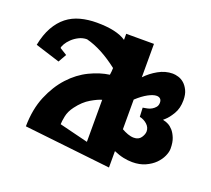

<svg xmlns="http://www.w3.org/2000/svg" viewBox="-103 -677 923 838"><g transform="rotate(20 358.0 -258.0)"><path d="M349.6 -237.3Q331.1 -232.4 300.8 -214.8Q270.5 -197.3 244.1 -162.1Q225.6 -137.7 220.7 -112.8Q215.8 -87.9 215.8 -75.2L349.6 -42ZM478.5 -147.5Q492.2 -139.6 506.8 -134.3Q521.5 -128.9 535.2 -128.9Q557.6 -128.9 568.4 -144.5Q579.1 -160.2 579.1 -173.8Q579.1 -192.4 564 -206.1Q548.8 -219.7 529.3 -223.6L527.3 -265.6L533.2 -266.6Q539.1 -267.6 548.8 -269.5Q558.6 -271.5 567.9 -276.9Q577.1 -282.2 584 -290.5Q590.8 -298.8 590.8 -311.5Q590.8 -323.2 584.5 -329.1Q578.1 -335 567.4 -335Q551.8 -335 528.3 -322.3Q504.9 -309.6 478.5 -285.2ZM343.8 -351.6Q346.7 -369.1 346.7 -383.8Q267.6 -445.3 197.3 -462.9Q177.7 -462.9 160.2 -454.1Q142.6 -445.3 129.4 -432.6Q116.2 -419.9 108.9 -407.2Q101.6 -394.5 101.6 -387.7L134.8 -367.2L113.3 -329.1L-1 -365.2Q8.8 -415 28.3 -449.7Q47.9 -484.4 75.2 -505.9Q102.5 -527.3 137.7 -536.6Q172.9 -545.9 212.9 -545.9Q305.7 -545.9 349.6 -515.6V-543.9H478.5V-388.7Q502 -414.1 534.2 -432.1Q566.4 -450.2 600.6 -450.2Q612.3 -450.2 627 -445.8Q641.6 -441.4 653.8 -430.7Q666 -419.9 674.8 -401.9Q683.6 -383.8 683.6 -356.4Q683.6 -319.3 668 -293Q652.3 -266.6 637.7 -253.9L628.9 -246.1L635.7 -244.1Q642.6 -243.2 654.3 -237.3Q666 -231.4 676.8 -219.2Q687.5 -207 695.3 -187.5Q703.1 -168 703.1 -138.7Q703.1 -123 694.3 -103.5Q685.5 -84 668.5 -66.9Q651.4 -49.8 625.5 -38.1Q599.6 -26.4 565.4 -26.4Q545.9 -26.4 524.4 -30.8Q502.9 -35.2 478.5 -45.9V30.3L76.2 -14.6Q77.1 -94.7 102.5 -155.3Q127.9 -215.8 166.5 -257.8Q205.1 -299.8 252.4 -322.8Q299.8 -345.7 343.8 -351.6Z"/></g></svg>

Font: Shorif Bongobondhu ANSI V2
Style: Regular
Weight: 400
Designer: Shorif Uddin Shishir, Shorif art & Design, e-mail : shorifart@gmail.com, facebook : Shorif2001
Foundry: Lipighor Font Foundry
Version: Designed By Shorif Uddin Shishir | Build By Niladri Shekhar 